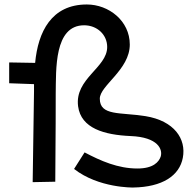

<svg xmlns="http://www.w3.org/2000/svg" viewBox="-20 -775 856 858"><path d="M21 -496V-403L132 -399V-367C132 -367 130 -243 126 39L227 37C229 -136 229 -357 229 -357C231 -463 221 -662 356 -662C414 -662 459 -620 459 -565C459 -472 313 -424 329 -300C342 -201 447 -172 564 -167C687 -162 708 -107 698 -75C690 -52 666 -22 594 -22C507 -22 430 -56 358 -94L311 -20C421 66 575 63 575 63C706 61 782 10 797 -70C813 -154 759 -235 630 -256C518 -274 426 -256 426 -334C426 -393 560 -463 560 -576C560 -682 466 -755 368 -755C210 -755 150 -633 137 -494Z"/></svg>

Font: McLaren
Style: Regular
Weight: 400
Designer: Astigmatic (AOETI)
Foundry: Astigmatic (AOETI)
Version: Version 1.000